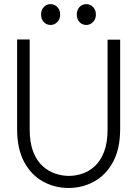

<svg xmlns="http://www.w3.org/2000/svg" viewBox="-20 -924 682 954"><path d="M320.5 10Q252 10 193.8 -22Q135.5 -54 100.2 -119Q65 -184 65 -283V-728H127.5V-282Q127.5 -214.5 145.2 -169.5Q163 -124.5 192 -98.5Q221 -72.5 255.2 -61.2Q289.5 -50 322.5 -50Q355.5 -50 389.2 -61.2Q423 -72.5 451.2 -98.5Q479.5 -124.5 497 -169.5Q514.5 -214.5 514.5 -282V-727H577V-283Q577 -184 541.5 -119Q506 -54 447.8 -22Q389.5 10 320.5 10ZM231.5 -800Q211 -800 197.5 -814.5Q184 -829 184 -852Q184 -874.5 197.5 -889Q211 -903.5 231.5 -903.5Q250.5 -903.5 264.8 -889Q279 -874.5 279 -852Q279 -829 264.8 -814.5Q250.5 -800 231.5 -800ZM409 -800Q388.5 -800 375 -814.5Q361.5 -829 361.5 -852Q361.5 -874.5 375 -889Q388.5 -903.5 409 -903.5Q428 -903.5 442.2 -889Q456.5 -874.5 456.5 -852Q456.5 -829 442.2 -814.5Q428 -800 409 -800Z"/></svg>

Font: Spline Sans Light
Style: Regular
Weight: 300
Designer: Eben Sorkin, Mirko Velimirovic
Foundry: Sorkin Type
Version: Version 1.000; ttfautohint (v1.8.3)